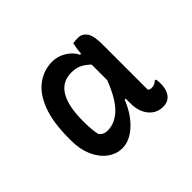

<svg xmlns="http://www.w3.org/2000/svg" viewBox="-107 -932 813 813"><g transform="rotate(-45 300.0 -525.0)"><path d="M223 -290Q187 -290 157 -312.5Q127 -335 109.5 -374.5Q92 -414 92 -464V-481Q92 -577 116 -639Q140 -701 181 -730.5Q222 -760 272 -760Q304 -760 333 -742.5Q362 -725 376 -697H382Q383 -713 385 -726Q387 -739 390 -752Q398 -753 405 -753.5Q412 -754 421 -754Q444 -754 459 -734Q474 -714 474 -662V-389Q482 -383 491 -383Q510 -383 522 -396H528Q530 -390 530.5 -382.5Q531 -375 531 -368Q531 -350 526 -334Q521 -318 510 -307Q495 -292 470 -292Q430 -292 405.5 -322Q381 -352 381 -402V-429H375Q350 -366 308.5 -328Q267 -290 223 -290ZM193 -406Q206 -387 231 -387Q275 -387 312 -422Q349 -457 381 -539V-633Q361 -652 342 -661Q323 -670 296 -670Q241 -670 213.5 -624.5Q186 -579 186 -491V-483Q186 -438 193 -406Z"/></g></svg>

Font: Recursive Mn Csl St Med
Style: Regular
Weight: 500
Monospace: yes
Version: Version 1.079;hotconv 1.0.112;makeotfexe 2.5.65598; ttfautoh